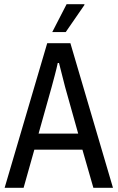

<svg xmlns="http://www.w3.org/2000/svg" viewBox="-20 -891 559 911"><path d="M228 -739 296 -871H380L381 -868L292 -739ZM2 0 204 -686H314L516 0H423L371 -181H143L92 0ZM163 -257H351L289 -478Q284 -496 275.5 -531Q267 -566 260 -592H254Q249 -568 240 -534Q231 -500 225 -478Z"/></svg>

Font: Archivo Condensed
Style: Regular
Weight: 400
Width: 3
Designer: Hector Gatti
Foundry: Omnibus-Type
Version: Version 2.001; ttfautohint (v1.8.3)